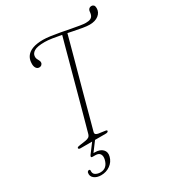

<svg xmlns="http://www.w3.org/2000/svg" viewBox="-222 -869 1100 1210"><g transform="rotate(-30 328.0 -264.5)"><path d="M263 -710.5Q284.5 -710.5 315.8 -706.2Q347 -702 381.8 -695.5Q416.5 -689 449.8 -682.5Q483 -676 509.8 -671.8Q536.5 -667.5 551 -667.5Q573 -667.5 585 -673.5Q597 -679.5 601.5 -690.5Q605.5 -699.5 606.2 -707.8Q607 -716 608 -722Q610.5 -731.5 616.8 -737Q623 -742.5 634 -742.5Q643.5 -742.5 649.8 -735.8Q656 -729 656 -714Q656 -684 631.5 -664.8Q607 -645.5 566.5 -645.5Q546.5 -645.5 517.2 -650.5Q488 -655.5 454 -662.5Q420 -669.5 385 -676.5Q350 -683.5 318.8 -688.2Q287.5 -693 265 -693Q210 -693 188.5 -679.5Q167 -666 166 -645.5Q165 -634.5 169 -625.8Q173 -617 177.5 -609.2Q182 -601.5 181.5 -592.5Q181.5 -584.5 174.2 -577.5Q167 -570.5 155 -571Q141 -571.5 133 -585.2Q125 -599 127 -621.5Q128 -648.5 143.2 -668.8Q158.5 -689 188.2 -699.8Q218 -710.5 263 -710.5ZM249 -48.5Q246 -37 251.8 -31.5Q257.5 -26 270 -24L316.5 -17.5Q331.5 -15.5 328 -8Q326 -3.5 321.2 -1.8Q316.5 0 307 0H126.5Q119 0 115.2 -2.8Q111.5 -5.5 112 -9Q113 -14 118.5 -16Q124 -18 133.5 -19L175.5 -25Q191.5 -27.5 200.5 -33.5Q209.5 -39.5 213.5 -53.5Q220.5 -79 231.5 -118.5Q242.5 -158 255.8 -207Q269 -256 283.8 -310Q298.5 -364 313.2 -418.5Q328 -473 341.8 -523.8Q355.5 -574.5 367 -617Q378.5 -659.5 387 -689.5L421 -683Q413 -653 401.5 -610.2Q390 -567.5 376 -516.2Q362 -465 347 -410Q332 -355 317.2 -300.8Q302.5 -246.5 289.5 -198Q276.5 -149.5 266 -110.8Q255.5 -72 249 -48.5ZM214.5 -5H235.5L178 72L168.5 67Q174 67 179.5 67Q185 67 190.5 67Q229 67 248 86.8Q267 106.5 258.5 137.5Q250 171 221.2 191.8Q192.5 212.5 155 212.5Q123 212.5 104 196.8Q85 181 90 156.5Q91 151.5 95 148.5Q99 145.5 102.5 145Q107 145 109.5 147.5Q112 150 111 154Q109 176 124.2 185.2Q139.5 194.5 160 194.5Q208.5 194.5 222.5 139Q228.5 115 219.5 99.8Q210.5 84.5 185 84.5H165.5Q156 84.5 155.5 79.2Q155 74 160.5 67Z"/></g></svg>

Font: Fraunces Thin
Style: Italic
Weight: 250
Italic angle: -16°
Version: Version 1.000;[b76b70a41]